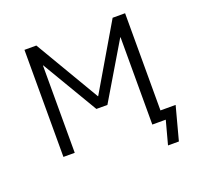

<svg xmlns="http://www.w3.org/2000/svg" viewBox="-148 -900 1296 1231"><g transform="rotate(-20 500.0 -284.5)"><path d="M746.1 0V-595.7H744.1L518.6 -216.8H443.4L218.8 -595.7H216.8V0H139.6V-730.5H220.7L480.5 -290H482.4L741.2 -730.5H826.2V-67.4H929.7L869.1 160.2H794.9L837.9 0H826.2H787.1Z"/></g></svg>

Font: Gen Shin Gothic Monospace Normal
Style: Regular
Weight: 350
Designer: [Source Han Sans]
Ryoko NISHIZUKA  (kana & ideographs); Paul D. Hunt (Latin, Greek & Cyrillic); Wenlong ZHANG  (bopomofo
Version: Version 1.002.20150607